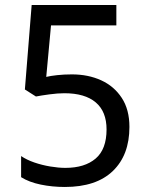

<svg xmlns="http://www.w3.org/2000/svg" viewBox="-20 -734 591 764"><path d="M238 10Q188 10 142 0.5Q96 -9 64 -29V-113Q86 -98 116.5 -87.5Q147 -77 180 -71.5Q213 -66 240 -66Q317 -66 360.5 -103Q404 -140 404 -219Q404 -290 361 -326.5Q318 -363 236 -363Q210 -363 176.5 -358.5Q143 -354 123 -350L79 -378L106 -714H443V-633H183L164 -428Q180 -432 207.5 -435Q235 -438 266 -438Q331 -438 382.5 -414.5Q434 -391 464.5 -344.5Q495 -298 495 -229Q495 -117 429 -53.5Q363 10 238 10Z"/></svg>

Font: hextamil15
Style: Book
Weight: 400
Designer: Jelle Bosma - Monotype Design Team
Foundry: Monotype Imaging Inc.
Version: Version 2.003